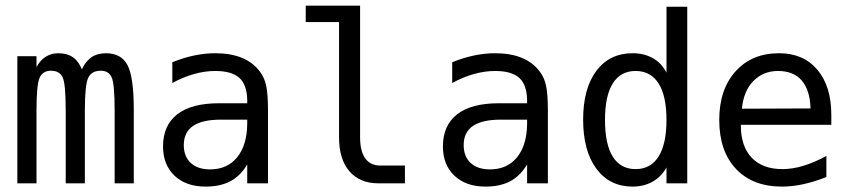

<svg xmlns="http://www.w3.org/2000/svg" viewBox="-20 -655 3040 686"><path d="M272.5 -407.2Q286.1 -436.5 307.1 -450.7Q328.1 -464.8 358.4 -464.8Q413.1 -464.8 435.5 -422.4Q458 -379.9 458 -262.7V0H389.6V-259.8Q389.6 -355.5 378.9 -378.9Q368.2 -402.3 339.8 -402.3Q307.6 -402.3 295.4 -377.4Q283.2 -352.5 283.2 -259.8V0H214.8V-259.8Q214.8 -356.4 203.6 -379.4Q192.4 -402.3 162.1 -402.3Q132.8 -402.3 121.6 -377.4Q110.4 -352.5 110.4 -259.8V0H42V-454.1H110.4V-415Q123 -439.5 143.1 -452.1Q163.1 -464.8 188.5 -464.8Q219.7 -464.8 240.2 -450.7Q260.7 -436.5 272.5 -407.2Z M768.6 -227.5Q703.1 -227.5 669.9 -205.1Q636.7 -182.6 636.7 -136.7Q636.7 -95.7 661.6 -72.8Q686.5 -49.8 730.5 -49.8Q792 -49.8 827.1 -92.8Q862.3 -135.7 863.3 -211.9V-227.5ZM937.5 -258.8V0H863.3V-67.4Q838.9 -26.4 802.7 -7.3Q766.6 11.7 714.8 11.7Q644.5 11.7 603.5 -27.3Q562.5 -66.4 562.5 -131.8Q562.5 -207 613.3 -246.6Q664.1 -286.1 762.7 -286.1H863.3V-297.9Q862.3 -352.5 835 -377Q807.6 -401.4 749 -401.4Q710.9 -401.4 671.9 -390.1Q632.8 -378.9 595.7 -358.4V-432.6Q636.7 -449.2 674.8 -457Q712.9 -464.8 749 -464.8Q804.7 -464.8 844.7 -448.2Q884.8 -431.6 909.2 -398.4Q924.8 -377.9 931.2 -348.1Q937.5 -318.4 937.5 -258.8Z M1266.6 -164.1Q1266.6 -114.3 1285.2 -88.9Q1303.7 -63.5 1338.9 -63.5H1426.8V0H1332Q1265.6 0 1228.5 -43Q1191.4 -85.9 1191.4 -164.1V-576.2H1072.3V-634.8H1266.6Z M1768.6 -227.5Q1703.1 -227.5 1669.9 -205.1Q1636.7 -182.6 1636.7 -136.7Q1636.7 -95.7 1661.6 -72.8Q1686.5 -49.8 1730.5 -49.8Q1792 -49.8 1827.1 -92.8Q1862.3 -135.7 1863.3 -211.9V-227.5ZM1937.5 -258.8V0H1863.3V-67.4Q1838.9 -26.4 1802.7 -7.3Q1766.6 11.7 1714.8 11.7Q1644.5 11.7 1603.5 -27.3Q1562.5 -66.4 1562.5 -131.8Q1562.5 -207 1613.3 -246.6Q1664.1 -286.1 1762.7 -286.1H1863.3V-297.9Q1862.3 -352.5 1835 -377Q1807.6 -401.4 1749 -401.4Q1710.9 -401.4 1671.9 -390.1Q1632.8 -378.9 1595.7 -358.4V-432.6Q1636.7 -449.2 1674.8 -457Q1712.9 -464.8 1749 -464.8Q1804.7 -464.8 1844.7 -448.2Q1884.8 -431.6 1909.2 -398.4Q1924.8 -377.9 1931.2 -348.1Q1937.5 -318.4 1937.5 -258.8Z M2361.3 -395.5V-630.9H2435.5V0H2361.3V-56.6Q2342.8 -23.4 2311.5 -5.9Q2280.3 11.7 2240.2 11.7Q2158.2 11.7 2110.8 -52.2Q2063.5 -116.2 2063.5 -227.5Q2063.5 -338.9 2110.8 -401.9Q2158.2 -464.8 2240.2 -464.8Q2281.2 -464.8 2312.5 -447.3Q2343.8 -429.7 2361.3 -395.5ZM2141.6 -226.6Q2141.6 -139.6 2169.4 -95.2Q2197.3 -50.8 2251 -50.8Q2304.7 -50.8 2333 -95.7Q2361.3 -140.6 2361.3 -226.6Q2361.3 -312.5 2333 -356.9Q2304.7 -401.4 2251 -401.4Q2197.3 -401.4 2169.4 -356.9Q2141.6 -312.5 2141.6 -226.6Z M2950.2 -245.1V-209H2627V-207Q2627 -131.8 2666 -91.3Q2705.1 -50.8 2775.4 -50.8Q2811.5 -50.8 2850.1 -62.5Q2888.7 -74.2 2932.6 -97.7V-22.5Q2890.6 -5.9 2851.1 2.9Q2811.5 11.7 2774.4 11.7Q2668.9 11.7 2609.4 -51.8Q2549.8 -115.2 2549.8 -226.6Q2549.8 -335 2607.9 -399.9Q2666 -464.8 2763.7 -464.8Q2850.6 -464.8 2900.4 -405.8Q2950.2 -346.7 2950.2 -245.1ZM2876 -267.6Q2874 -333 2844.7 -367.2Q2815.4 -401.4 2759.8 -401.4Q2707 -401.4 2671.9 -365.7Q2636.7 -330.1 2630.9 -266.6Z"/></svg>

Font: BabelStone Irk Bitig Colour
Style: Regular
Weight: 400
Designer: Andrew West
Foundry: BabelStone
Version: Version 1.03 June 7, 2023